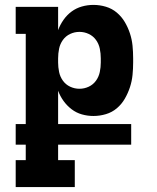

<svg xmlns="http://www.w3.org/2000/svg" viewBox="-20 -548 640 783"><path d="M285 215H44V105H85V42H44V-42H85V-410H44V-520H217V-425Q225 -447 239 -467Q253 -487 272 -501Q291 -515 314 -521.5Q337 -528 361 -528Q387 -528 412 -520.5Q437 -513 456.5 -496.5Q476 -480 489 -458Q502 -436 510 -411.5Q518 -387 520.5 -361.5Q523 -336 523 -310V-293Q523 -268 520.5 -242.5Q518 -217 510 -192.5Q502 -168 489 -145.5Q476 -123 456.5 -106.5Q437 -90 412 -82.5Q387 -75 361 -75Q337 -75 314 -81.5Q291 -88 272 -102.5Q253 -117 239 -136.5Q225 -156 217 -178V-42H515V42H217V105H285ZM304 -186Q324 -186 342 -194.5Q360 -203 371.5 -219Q383 -235 387 -254.5Q391 -274 391 -293V-310Q391 -330 387 -349.5Q383 -369 371.5 -385Q360 -401 342 -409.5Q324 -418 304 -418Q284 -418 266 -409.5Q248 -401 236.5 -385Q225 -369 221 -349.5Q217 -330 217 -310V-293Q217 -274 221 -254.5Q225 -235 236.5 -219Q248 -203 266 -194.5Q284 -186 304 -186Z"/></svg>

Font: Iosevka HT Extrabold Extended
Style: Regular
Weight: 800
Width: 7
Monospace: yes
Designer: Belleve Invis
Foundry: Belleve Invis
Version: Version 32.3.0; ttfautohint (v1.8.4)